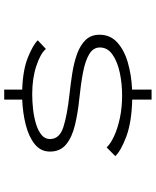

<svg xmlns="http://www.w3.org/2000/svg" viewBox="66 -806 740 912"><g transform="rotate(-90 436.0 -350.0)"><path d="M419 0V-92Q311.5 -94.5 243 -120.2Q174.5 -146 150.5 -172.5L192 -213.5Q207.5 -196 243.2 -179Q279 -162 329.2 -151Q379.5 -140 438.5 -140Q495.5 -140 547.8 -151.2Q600 -162.5 633.2 -186Q666.5 -209.5 666.5 -245.5Q666.5 -277 635 -296Q603.5 -315 549 -325.5Q494.5 -336 425.5 -343Q356 -350 298.5 -363.8Q241 -377.5 206.5 -405.5Q172 -433.5 172 -482.5Q172 -527 207.5 -555.2Q243 -583.5 299.5 -597.8Q356 -612 419 -614.5V-700H466.5V-614.5Q560.5 -611.5 620.8 -586.8Q681 -562 700.5 -540.5L659.5 -502Q638.5 -527.5 579.5 -547.2Q520.5 -567 444.5 -567Q409.5 -567 372.2 -562.8Q335 -558.5 303 -548.8Q271 -539 251.2 -522.8Q231.5 -506.5 231.5 -482.5Q231.5 -437 289 -418.8Q346.5 -400.5 443.5 -390Q495 -384.5 545.2 -376.5Q595.5 -368.5 636.8 -353.5Q678 -338.5 702.5 -313Q727 -287.5 727 -247Q727 -196 690.2 -162.8Q653.5 -129.5 594 -112.5Q534.5 -95.5 466.5 -92.5V0Z"/></g></svg>

Font: Trispace SemiExpanded ExtraLight
Style: Regular
Weight: 200
Width: 6
Designer: Tyler Finck
Foundry: Etcetera Type Company
Version: Version 1.210; ttfautohint (v1.8.3)